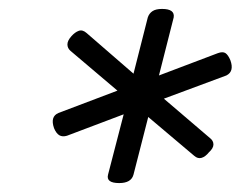

<svg xmlns="http://www.w3.org/2000/svg" viewBox="-20 -914 539 430"><path d="M247 -504Q217 -504 222 -523L257 -658L130 -610Q120 -607 113 -611Q106 -615 101 -627Q92 -653 111 -661L243 -711L138 -800Q131 -806 131 -814.5Q131 -823 140 -833Q148 -842 156.5 -845Q165 -848 174 -840L279 -749L311 -875Q314 -884 321.5 -889Q329 -894 343 -894Q372 -894 369 -875L336 -745L468 -795Q479 -799 485 -795Q491 -791 496 -779Q505 -754 487 -745L347 -693L450 -605Q458 -599 458 -590.5Q458 -582 448 -573Q440 -563 431.5 -560.5Q423 -558 415 -565L312 -652L279 -523Q274 -504 247 -504Z"/></svg>

Font: Playwrite IS
Style: Regular
Weight: 400
Designer: Veronika Burian, José Scaglione
Foundry: TypeTogether
Version: Version 1.002